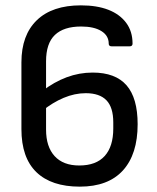

<svg xmlns="http://www.w3.org/2000/svg" viewBox="-20 -686 586 717"><path d="M278 11Q172 11 116 -43Q60 -97 60 -204V-453Q60 -555 117.5 -610.5Q175 -666 282 -666Q342 -666 384.5 -649.5Q427 -633 451 -601Q475 -569 475 -523Q475 -513 464 -513H397Q386 -513 386 -523Q386 -553 358.5 -570Q331 -587 283 -587Q218 -587 185 -555.5Q152 -524 152 -457V-202Q152 -138 184 -103Q216 -68 276 -68Q339 -68 371 -103.5Q403 -139 403 -206V-229Q403 -285 377.5 -311.5Q352 -338 300 -338Q259 -338 217.5 -320.5Q176 -303 138 -272V-346Q182 -380 229 -397.5Q276 -415 326 -415Q411 -415 452.5 -367.5Q494 -320 494 -222Q494 -110 439 -49.5Q384 11 278 11Z"/></svg>

Font: Sofia Sans Semi Condensed Medium
Style: Regular
Weight: 500
Designer: Botio Nikoltchev, Ani Petrova
Foundry: lettersoup
Version: Version 4.100